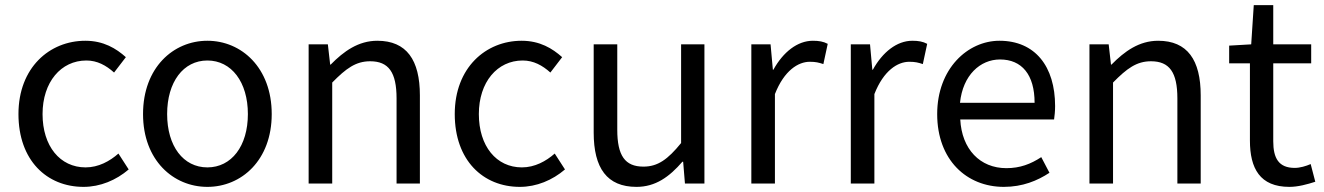

<svg xmlns="http://www.w3.org/2000/svg" viewBox="-20 -716 5165 749"><path d="M306 13C371 13 433 -13 482 -55L442 -117C408 -87 364 -63 314 -63C214 -63 146 -146 146 -271C146 -396 218 -480 317 -480C359 -480 394 -461 425 -433L471 -493C433 -527 384 -557 313 -557C173 -557 52 -452 52 -271C52 -91 162 13 306 13Z M789 13C922 13 1040 -91 1040 -271C1040 -452 922 -557 789 -557C656 -557 538 -452 538 -271C538 -91 656 13 789 13ZM789 -63C695 -63 632 -146 632 -271C632 -396 695 -480 789 -480C883 -480 947 -396 947 -271C947 -146 883 -63 789 -63Z M1184 0H1276V-394C1330 -449 1368 -477 1424 -477C1496 -477 1527 -434 1527 -332V0H1618V-344C1618 -482 1566 -557 1452 -557C1378 -557 1321 -516 1270 -464H1268L1259 -543H1184Z M2008 13C2073 13 2135 -13 2184 -55L2144 -117C2110 -87 2066 -63 2016 -63C1916 -63 1848 -146 1848 -271C1848 -396 1920 -480 2019 -480C2061 -480 2096 -461 2127 -433L2173 -493C2135 -527 2086 -557 2015 -557C1875 -557 1754 -452 1754 -271C1754 -91 1864 13 2008 13Z M2463 13C2537 13 2591 -26 2642 -85H2645L2652 0H2728V-543H2637V-158C2585 -94 2546 -66 2490 -66C2418 -66 2388 -109 2388 -210V-543H2296V-199C2296 -60 2348 13 2463 13Z M2911 0H3003V-349C3039 -441 3094 -475 3139 -475C3162 -475 3174 -472 3192 -466L3209 -545C3192 -554 3175 -557 3151 -557C3091 -557 3035 -513 2997 -444H2995L2986 -543H2911Z M3299 0H3391V-349C3427 -441 3482 -475 3527 -475C3550 -475 3562 -472 3580 -466L3597 -545C3580 -554 3563 -557 3539 -557C3479 -557 3423 -513 3385 -444H3383L3374 -543H3299Z M3896 13C3969 13 4027 -11 4074 -42L4042 -103C4001 -76 3959 -60 3906 -60C3803 -60 3732 -134 3726 -250H4092C4094 -264 4096 -282 4096 -302C4096 -457 4018 -557 3879 -557C3755 -557 3636 -448 3636 -271C3636 -92 3751 13 3896 13ZM3725 -315C3736 -423 3804 -484 3881 -484C3966 -484 4016 -425 4016 -315Z M4230 0H4322V-394C4376 -449 4414 -477 4470 -477C4542 -477 4573 -434 4573 -332V0H4664V-344C4664 -482 4612 -557 4498 -557C4424 -557 4367 -516 4316 -464H4314L4305 -543H4230Z M5010 13C5044 13 5080 3 5111 -7L5093 -76C5075 -68 5051 -61 5031 -61C4968 -61 4947 -99 4947 -165V-469H5095V-543H4947V-696H4871L4861 -543L4775 -538V-469H4856V-168C4856 -59 4895 13 5010 13Z"/></svg>

Font: Noto Sans CJK SC
Style: Regular
Weight: 400
Designer: Ryoko NISHIZUKA 西塚涼子 (kana, bopomofo & ideographs); Paul D. Hunt (Latin, Greek & Cyrillic); Sandoll Communications 산돌커뮤니
Foundry: Adobe
Version: Version 2.004;hotconv 1.0.118;makeotfexe 2.5.65603